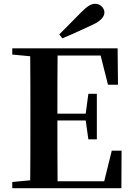

<svg xmlns="http://www.w3.org/2000/svg" viewBox="-20 -997 706 1017"><path d="M294 -815 310 -794C364 -816 417 -841 471 -866C519 -888 533 -912 533 -931C533 -954 512 -977 484 -977C463 -977 443 -965 410 -932C374 -896 335 -855 294 -815ZM552 -548H605L603 -741H45V-708L140 -699C141 -597 141 -496 141 -394V-346C141 -243 141 -141 140 -42L45 -33V0H623L624 -199H572L532 -37H285C284 -140 284 -245 284 -359H434L448 -259H493V-500H448L434 -395H284C284 -502 284 -604 285 -703H513Z"/></svg>

Font: GenRyuMin2 TW B
Style: Regular
Weight: 700
Version: Version 2.100;PS 2.1;hotconv 16.6.51;makeotf.lib2.5.65220 DE